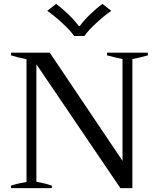

<svg xmlns="http://www.w3.org/2000/svg" viewBox="-20 -972 821 992"><path d="M224 -916 270 -952Q301 -929 335 -896Q369 -863 387 -837H392Q410 -863 444 -896Q478 -929 509 -952L555 -916Q521 -893 478 -853.5Q435 -814 416 -786H363Q344 -814 301 -853.5Q258 -893 224 -916ZM37 -13Q74 -25 117 -32V-666Q67 -676 37 -686V-700H237L613 -141V-667Q568 -676 533 -686V-700H744V-686Q706 -675 664 -667V0H602L168 -640V-33Q213 -25 248 -13V0H37Z"/></svg>

Font: Trirong Medium
Style: Regular
Weight: 500
Designer: Katatrad Team
Foundry: CadsonDemak
Version: Version 1.001